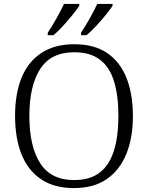

<svg xmlns="http://www.w3.org/2000/svg" viewBox="-20 -951 757 981"><path d="M358 10Q257 10 190 -35Q123 -80 90 -162.5Q57 -245 57 -359Q57 -473 90.5 -554.5Q124 -636 191.5 -680.5Q259 -725 359 -725Q461 -725 527 -680.5Q593 -636 626 -553.5Q659 -471 659 -358Q659 -247 625.5 -164.5Q592 -82 525.5 -36Q459 10 358 10ZM358 -31Q441 -31 490.5 -70Q540 -109 562.5 -182.5Q585 -256 585 -358Q585 -461 563 -534Q541 -607 491.5 -645.5Q442 -684 359 -684Q240 -684 185 -598Q130 -512 130 -358Q130 -204 185 -117.5Q240 -31 358 -31ZM394 -784Q415 -815 438 -856Q461 -897 477 -931H555V-921Q544 -904 520.5 -875Q497 -846 470.5 -817.5Q444 -789 422 -771H394ZM224 -784Q245 -815 268 -856Q291 -897 307 -931H385V-921Q374 -904 350.5 -875Q327 -846 301 -817.5Q275 -789 253 -771H224Z"/></svg>

Font: Noto Serif Gujarati Light
Style: Regular
Weight: 300
Version: Version 2.102